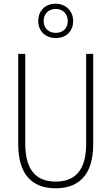

<svg xmlns="http://www.w3.org/2000/svg" viewBox="-20 -1004 600 1034"><path d="M281 -799C335 -799 374 -835 374 -891C374 -946 333 -984 279 -984C226 -984 186 -948 186 -891C186 -833 228 -799 281 -799ZM281 -827C239 -827 215 -855 215 -891C215 -928 240 -956 280 -956C318 -956 345 -929 345 -891C345 -853 320 -827 281 -827ZM482 -228V-714H444V-229C444 -82 380 -26 280 -26C176 -26 116 -87 116 -231V-714H78V-229C78 -67 150 10 280 10C399 10 482 -56 482 -228Z"/></svg>

Font: Noto Sans Gujarati Condensed ExtraLight
Style: Regular
Weight: 200
Width: 3
Designer: Jelle Bosma - Monotype Design Team, Universal Thirst
Foundry: Monotype Imaging Inc.
Version: Version 2.106